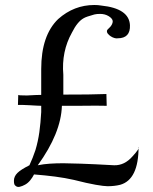

<svg xmlns="http://www.w3.org/2000/svg" viewBox="-20 -725 609 764"><path d="M531.4 -140.6Q531.4 -10.3 458.3 10.3Q435.4 16 408 16Q394.3 16 361.1 10.3Q328 4.6 274.3 -9.1Q238.9 -17.1 199.4 -22.3Q160 -27.4 115.4 -30.9Q109.7 -19.4 100.6 -8Q91.4 3.4 80 9.7Q68.6 16 58.3 18.3Q48 20.6 41.1 13.7Q35.4 10.3 35.4 -5.7Q35.4 -22.9 49.1 -36.6Q62.9 -50.3 97.1 -67.4Q110.9 -97.1 121.1 -128Q131.4 -162.3 136.6 -199.4Q141.7 -236.6 144 -278.9V-304Q139.4 -304 127.4 -304.6Q115.4 -305.1 97.1 -306.3Q83.4 -307.4 71.4 -307.4Q59.4 -307.4 51.4 -307.4L52.6 -347.4Q52.6 -345.1 86.9 -345.1Q108.6 -346.3 122.9 -346.9Q137.1 -347.4 144 -347.4V-450.3Q144 -584 211.4 -649.1Q274.3 -705.1 355.4 -705.1Q363.4 -705.1 369.7 -704.6Q376 -704 382.9 -702.9Q493.7 -691.4 497.1 -625.1Q499.4 -572.6 448 -572.6Q443.4 -571.4 435.4 -573.7Q427.4 -576 420.6 -580.6Q413.7 -585.1 409.1 -590.9Q404.6 -596.6 405.7 -603.4Q406.9 -606.9 410.9 -610.3Q414.9 -613.7 418.9 -618.3Q422.9 -622.9 425.7 -628.6Q428.6 -634.3 428.6 -641.1Q427.4 -651.4 412.6 -660.6Q397.7 -669.7 378.3 -669.7Q364.6 -669.7 355.4 -667.4Q322.3 -658.3 313.1 -652.6Q288 -638.9 266.3 -595.4Q224 -520 232 -427.4V-348.6Q286.9 -348.6 329.1 -349.1Q371.4 -349.7 403.4 -350.9L404.6 -304Q373.7 -305.1 291.4 -304H226.3Q222.9 -195.4 130.3 -67.4Q153.1 -72 178.3 -73.7Q203.4 -75.4 232 -75.4Q251.4 -75.4 301.7 -73.7Q352 -72 434.3 -67.4Q475.4 -66.3 507.4 -102.9Q537.1 -134.9 531.4 -140.6Z"/></svg>

Font: t
Style: Regular
Weight: 400
Designer: Takis Katsoulidis and George D. Matthiopoulos
Foundry: Takis Katsoulidis and George D. Matthiopoulos
Version: Version 1.0 ; ttfautohint (v1.8.1)